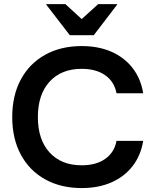

<svg xmlns="http://www.w3.org/2000/svg" viewBox="-20 -911 737 942"><path d="M380.8 11.7Q278.3 11.7 201.3 -31.2Q124.2 -74.2 82.1 -152.5Q40 -230.8 40 -336.7Q40 -442.5 82.1 -520.8Q124.2 -599.2 201.3 -642.1Q278.3 -685 380.8 -685Q462.5 -685 525.8 -657.5Q589.2 -630 630 -577.9Q670.8 -525.8 682.5 -453.3H551.7Q540.8 -510.8 495.8 -542.1Q450.8 -573.3 380.8 -573.3Q280.8 -573.3 223.3 -510.4Q165.8 -447.5 165.8 -336.7Q165.8 -225.8 223.3 -162.9Q280.8 -100 380.8 -100Q450.8 -100 495.8 -131.2Q540.8 -162.5 551.7 -220H682.5Q670.8 -147.5 630 -95.4Q589.2 -43.3 525.8 -15.8Q462.5 11.7 380.8 11.7ZM322.5 -738.3 207.5 -887.5V-890.8H300.8L380.8 -817.5L461.7 -890.8H554.2V-887.5L440 -738.3Z"/></svg>

Font: Funnel Display SemiBold
Style: Regular
Weight: 600
Designer: NORD ID, Kristian Moeller
Foundry: Dicotype
Version: Version 1.000